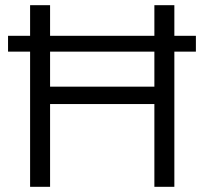

<svg xmlns="http://www.w3.org/2000/svg" viewBox="-20 -720 787 740"><path d="M96 0V-521H11V-582H96V-700H173V-582H575V-700H652V-582H735V-521H652V0H575V-319H173V0ZM173 -386H575V-521H173Z"/></svg>

Font: Rosa Sans Light
Style: Regular
Weight: 300
Designer: Pentagram / MCKL
Foundry: Pentagram / MCKL
Version: Version 1.005;September 16, 2019;FontCreator 11.5.0.2425 64-